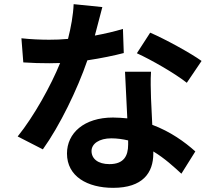

<svg xmlns="http://www.w3.org/2000/svg" viewBox="-20 -839 1040 923"><path d="M878 -441 949 -546C898 -583 774 -651 702 -682L638 -583C706 -552 820 -487 878 -441ZM596 -164V-144C596 -89 575 -50 506 -50C451 -50 420 -76 420 -113C420 -148 457 -174 515 -174C543 -174 570 -170 596 -164ZM706 -494H581L592 -270C569 -272 547 -274 523 -274C384 -274 302 -199 302 -101C302 9 400 64 524 64C666 64 717 -8 717 -101V-111C772 -78 817 -36 852 -4L919 -111C868 -157 798 -207 712 -239L706 -366C705 -410 703 -452 706 -494ZM472 -805 334 -819C332 -767 321 -707 307 -652C276 -649 246 -648 216 -648C179 -648 126 -650 83 -655L92 -539C135 -536 176 -535 217 -535L269 -536C225 -428 144 -281 65 -183L186 -121C267 -234 352 -409 400 -549C467 -559 529 -572 575 -584L571 -700C532 -688 485 -677 436 -668Z"/></svg>

Font: Noto Sans Mono CJK HK
Style: Bold
Weight: 700
Designer: Ryoko NISHIZUKA 西塚涼子 (kana, bopomofo & ideographs); Paul D. Hunt (Latin, Greek & Cyrillic); Sandoll Communications 산돌커뮤니
Foundry: Adobe
Version: Version 2.004;hotconv 1.0.118;makeotfexe 2.5.65603